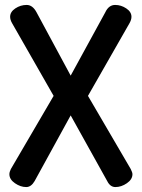

<svg xmlns="http://www.w3.org/2000/svg" viewBox="-20 -754 573 777"><path d="M18 -49Q18 -58 24 -70L197 -366L29 -660Q21 -674 21 -686Q21 -706 42 -720Q63 -734 88 -734Q112 -734 128 -704L266 -448L406 -704Q420 -734 446 -734Q470 -734 491 -720Q512 -706 512 -686Q512 -674 504 -660L336 -366L509 -70Q516 -56 516 -49Q516 -28 493.5 -12.5Q471 3 447 3Q426 3 414 -21L266 -287L120 -21Q106 3 86 3Q63 3 40.5 -12.5Q18 -28 18 -49Z"/></svg>

Font: TerminalDosisSemiBold
Style: Bold
Weight: 600
Designer: EdgarTolentino, PabloImpallari, IginoMarini
Foundry: EdgarTolentino, PabloImpallari, IginoMarini
Version: Version 1.006